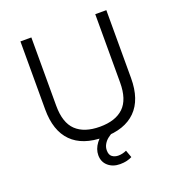

<svg xmlns="http://www.w3.org/2000/svg" viewBox="-157 -833 1069 1155"><g transform="rotate(-20 378.0 -255.5)"><path d="M378 8Q243 8 173 -62.5Q103 -133 103 -270V-705H173V-268Q173 -159 225.5 -109Q278 -59 378 -59Q478 -59 530 -109Q582 -159 582 -268V-705H653V-270Q653 -133 582.5 -62.5Q512 8 378 8ZM415 194Q369 194 339 168Q309 142 309 99Q309 60 336 24Q363 -12 407 -35L435 0Q420 7 404 19.5Q388 32 377.5 50Q367 68 367 89Q367 118 383.5 130Q400 142 423 142Q435 142 448.5 139Q462 136 475 130L492 177Q479 184 459.5 189Q440 194 415 194Z"/></g></svg>

Font: Nunito Sans 7pt Light
Style: Regular
Weight: 300
Designer: Vernon Adams
Foundry: Vernon Adams
Version: Version 3.101;gftools[0.9.27]